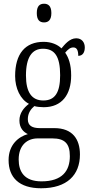

<svg xmlns="http://www.w3.org/2000/svg" viewBox="-20 -768 486 1028"><path d="M216 -648C238 -648 255 -660 255 -698C255 -736 238 -748 216 -748C193 -748 177 -736 177 -698C177 -660 193 -648 216 -648ZM200 240C339 240 408 169 408 59C408 -22 369 -82 271 -82H194C152 -82 129 -95 129 -130C129 -163 146 -185 164 -200C175 -196 200 -194 214 -194C312 -194 361 -262 361 -364C361 -424 347 -460 329 -486C345 -505 357 -514 373 -514C392 -514 399 -497 399 -469C423 -469 434 -488 434 -514C434 -540 419 -563 388 -563C352 -563 326 -529 309 -509C289 -529 255 -544 214 -544C114 -544 61 -479 61 -361C61 -295 89 -236 135 -212C107 -191 84 -162 84 -123C84 -82 106 -61 129 -50C79 -36 26 7 26 89C26 182 82 240 200 240ZM212 -230C150 -230 119 -274 119 -364C119 -462 152 -507 210 -507C273 -507 302 -466 302 -365C302 -272 274 -230 212 -230ZM202 203C110 203 80 151 80 86C80 8 127 -27 182 -27H260C326 -27 354 0 354 68C354 146 314 203 202 203Z"/></svg>

Font: Noto Serif Georgian Condensed Light
Style: Regular
Weight: 300
Width: 3
Designer: Monotype Design Team, Akaki Razmadze
Foundry: Google LLC
Version: Version 2.003